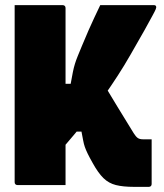

<svg xmlns="http://www.w3.org/2000/svg" viewBox="-20 -720 640 747"><path d="M374 -409Q405 -357 436.5 -305.5Q468 -254 500 -202Q508 -189 515.5 -183.5Q523 -178 536 -178Q540 -178 543.5 -178Q547 -178 552 -178H570Q570 -156 570 -127.5Q570 -99 570 -72Q570 -45 570 -26Q570 -7 570 -4Q570 1 567 4Q564 7 559 7Q555 7 545.5 7Q536 7 524 7Q512 7 501 7Q459 7 431 0Q403 -7 382.5 -27Q362 -47 341 -85Q328 -108 321 -122.5Q314 -137 310 -148.5Q306 -160 303.5 -174Q301 -188 297 -208H237ZM579 -700Q582 -700 584 -699Q586 -698 587 -696Q588 -694 588 -692Q588 -690 586 -684.5Q584 -679 574.5 -661.5Q565 -644 543 -604Q514 -553 488.5 -508.5Q463 -464 438 -425.5Q413 -387 387.5 -350.5Q362 -314 333.5 -277Q305 -240 272.5 -201Q240 -162 200 -117V-394H255Q260 -422 263.5 -439.5Q267 -457 271.5 -471.5Q276 -486 282.5 -502Q289 -518 299 -542Q313 -576 324.5 -602Q336 -628 347 -651.5Q358 -675 370 -700ZM37 -700Q85 -700 130.5 -700Q176 -700 224 -700Q229 -700 232 -697Q235 -694 235 -689Q235 -603 235 -517Q235 -431 235 -344.5Q235 -258 235 -172Q235 -86 235 0Q187 0 141.5 0Q96 0 48 0Q43 0 40 -3Q37 -6 37 -11Q37 -109 37 -206.5Q37 -304 37 -402Q37 -500 37 -598Q37 -623 37 -648.5Q37 -674 37 -700Z"/></svg>

Font: Recursive Monospace Black
Style: Regular
Weight: 900
Version: Version 1.047